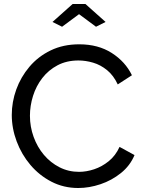

<svg xmlns="http://www.w3.org/2000/svg" viewBox="-20 -936 722 962"><path d="M39 -360Q39 -425 61.5 -487.5Q84 -550 127.5 -601.5Q171 -653 234 -683.5Q297 -714 377 -714Q472 -714 540 -670.5Q608 -627 641 -559L570 -513Q549 -558 516.5 -584.5Q484 -611 446.5 -622Q409 -633 373 -633Q314 -633 268.5 -609Q223 -585 192 -545Q161 -505 145.5 -455.5Q130 -406 130 -356Q130 -301 148.5 -250Q167 -199 200 -160Q233 -121 278 -98Q323 -75 376 -75Q413 -75 452 -88Q491 -101 525 -128.5Q559 -156 579 -200L654 -159Q632 -106 586 -69Q540 -32 483.5 -13Q427 6 372 6Q299 6 238 -25.5Q177 -57 132.5 -109.5Q88 -162 63.5 -227.5Q39 -293 39 -360ZM243 -826 344 -916H408L509 -826L461 -802L376 -865L291 -802Z"/></svg>

Font: Raleway Thin Medium
Style: Regular
Weight: 500
Version: Version 4.026